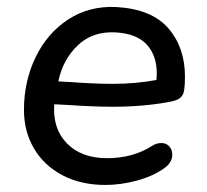

<svg xmlns="http://www.w3.org/2000/svg" viewBox="-20 -516 587 545"><path d="M48 -204Q48 -285 81 -353.5Q114 -422 174 -461Q234 -500 311 -496Q411 -490 458 -435.5Q505 -381 505 -299Q505 -275 503 -262Q501 -245 490.5 -237.5Q480 -230 462 -227Q388 -213 301 -213Q246 -213 173 -218L134 -220Q129 -151 170 -109Q211 -67 284 -67Q357 -67 412 -102Q424 -110 438 -110Q452 -110 460.5 -100.5Q469 -91 469 -77Q469 -55 447 -39Q415 -16 369 -3.5Q323 9 279 9Q210 9 157.5 -18.5Q105 -46 76.5 -94.5Q48 -143 48 -204ZM181 -283Q249 -278 300 -278Q366 -278 424 -289Q425 -296 425 -308Q425 -358 397 -389Q369 -420 310 -424Q244 -428 201.5 -388Q159 -348 146 -287V-285Z"/></svg>

Font: SN Pro
Style: Italic
Weight: 400
Italic angle: -9°
Designer: Tobias Whetton
Foundry: Supernotes
Version: Version 1.003